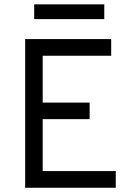

<svg xmlns="http://www.w3.org/2000/svg" viewBox="-20 -884 656 904"><path d="M98.5 0V-700H503.5V-621.5H181V-401H402V-323H181V-78.5H525V0ZM141 -794V-863.5H471V-794Z"/></svg>

Font: Overpass Mono Light
Style: Regular
Weight: 400
Monospace: yes
Version: Version 4.000